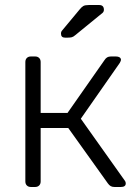

<svg xmlns="http://www.w3.org/2000/svg" viewBox="-20 -745 546 765"><path d="M103 0Q93 0 87 -6Q81 -12 81 -22V-498Q81 -508 87 -514Q93 -520 103 -520H120Q130 -520 136 -514Q142 -508 142 -498V-295H249L396 -505Q401 -513 407 -516.5Q413 -520 422 -520H442Q451 -520 456.5 -516.5Q462 -513 462 -506Q462 -504 460.5 -501Q459 -498 457 -494L302 -272L476 -27Q481 -21 481 -14Q481 -7 476 -3.5Q471 0 462 0H436Q427 0 421 -3.5Q415 -7 410 -14L252 -235H142V-22Q142 -12 136 -6Q130 0 120 0ZM239 -595Q223 -595 223 -611Q223 -619 228 -624L297 -707Q305 -717 312 -721Q319 -725 334 -725H375Q394 -725 394 -706Q394 -699 389 -694L280 -605Q272 -598 265.5 -596.5Q259 -595 249 -595Z"/></svg>

Font: Rubik Light
Style: Regular
Weight: 300
Designer: Hubert and Fischer
Foundry: Hubert and Fischer
Version: Version 2.300;gftools[0.9.30]